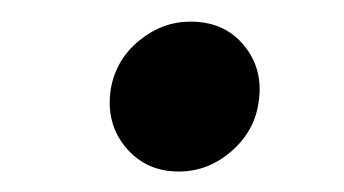

<svg xmlns="http://www.w3.org/2000/svg" viewBox="-20 -437 326 182"><path d="M149.4 -274.4Q118.2 -274.4 99.1 -297.4Q80.1 -320.3 85 -352.5Q89.8 -380.4 111.8 -398.4Q133.8 -416.5 160.6 -416.5Q192.9 -416.5 211.4 -393.8Q230 -371.1 225.1 -339.8Q221.2 -312.5 199.2 -293.5Q177.2 -274.4 149.4 -274.4Z"/></svg>

Font: Inter 18pt Medium
Style: Italic
Weight: 500
Italic angle: -9.3988°
Designer: Rasmus Andersson
Foundry: rsms
Version: Version 4.001;git-66647c0bb